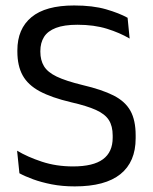

<svg xmlns="http://www.w3.org/2000/svg" viewBox="-20 -670 561 702"><path d="M253.5 11.5Q207.5 11.5 169.2 4Q131 -3.5 101 -14.5Q71 -25.5 51 -36.5L42.5 -119Q81 -96 133.2 -78.8Q185.5 -61.5 247 -61.5Q321 -61.5 356.5 -87.8Q392 -114 392 -166.5V-174.5Q392 -209 378 -231Q364 -253 330.8 -268Q297.5 -283 240.5 -296Q168.5 -313 125.2 -336.2Q82 -359.5 62.8 -394.5Q43.5 -429.5 43.5 -481.5V-486Q43.5 -564.5 95 -607.2Q146.5 -650 251 -650Q319.5 -650 367.8 -636Q416 -622 446.5 -605L454 -529Q418.5 -550 371.2 -564.8Q324 -579.5 263 -579.5Q214.5 -579.5 184.5 -568Q154.5 -556.5 141 -535Q127.5 -513.5 127.5 -483V-481Q127.5 -450 140.8 -428Q154 -406 187.2 -390Q220.5 -374 282 -359Q352.5 -342.5 395 -321Q437.5 -299.5 456.8 -265Q476 -230.5 476 -175V-164.5Q476 -78 420.2 -33.2Q364.5 11.5 253.5 11.5Z"/></svg>

Font: Anek Gurmukhi
Style: Regular
Weight: 400
Designer: Sarang Kulkarni (Gurmukhi), Yesha Goshar (Latin)
Foundry: Ek Type
Version: Version 1.003